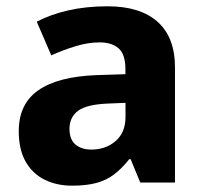

<svg xmlns="http://www.w3.org/2000/svg" viewBox="-20 -577 643 607"><path d="M320.3 -557.1Q423.1 -557.1 478.2 -508.1Q533.2 -459 533.2 -363.7V0H423.4L392.9 -74H388.9Q365.9 -45 341.4 -26.2Q316.9 -7.3 285.1 1.3Q253.3 10 207.6 10Q159.6 10 121.4 -8.7Q83.3 -27.4 61.3 -65.6Q39.3 -103.8 39.3 -162.5Q39.3 -248.5 101.3 -291.7Q163.2 -334.9 284.8 -339.5L376.5 -342.5V-358.4Q376.5 -405.2 354.9 -424.1Q333.3 -443 295.1 -443Q259.2 -443 219.8 -431.2Q180.5 -419.3 142.1 -402L96.2 -508.4Q140 -531.5 196.4 -544.3Q252.8 -557.1 320.3 -557.1ZM321.4 -249.6Q253.8 -246.9 226.7 -226.7Q199.7 -206.4 199.7 -169.6Q199.7 -136 218.7 -120.1Q237.8 -104.1 268.7 -104.1Q314.5 -104.1 345.6 -131.2Q376.8 -158.2 376.8 -207.3V-251.9Z"/></svg>

Font: Noto Sans Oriya
Style: Regular
Weight: 400
Designer: Amélie Bonet and Sol Matas
Foundry: Google LLC
Version: Version 2.006